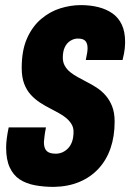

<svg xmlns="http://www.w3.org/2000/svg" viewBox="-20 -720 510 752"><path d="M191 12Q151 12 116.5 5.5Q82 -1 57 -17.5Q32 -34 18 -64.5Q4 -95 4 -142Q4 -158 6.5 -177.5Q9 -197 14 -221H160Q155 -195 154 -183.5Q153 -172 152 -164Q152 -146 157.5 -136Q163 -126 173.5 -122Q184 -118 198 -118Q212 -118 224.5 -123.5Q237 -129 247 -139.5Q257 -150 262.5 -166Q268 -182 268 -204Q268 -221 260 -234Q252 -247 239.5 -257.5Q227 -268 210.5 -277Q194 -286 177 -295Q157 -305 137 -318Q117 -331 100.5 -349Q84 -367 74.5 -392.5Q65 -418 65 -454Q65 -523 86 -570Q107 -617 141.5 -646Q176 -675 216.5 -687.5Q257 -700 296 -700Q334 -700 365.5 -692Q397 -684 420.5 -667.5Q444 -651 457 -623.5Q470 -596 470 -556Q470 -545 468.5 -529Q467 -513 460 -485H316Q320 -504 321.5 -514Q323 -524 323 -531Q323 -550 314.5 -559.5Q306 -569 285 -569Q270 -569 256 -560.5Q242 -552 234 -535.5Q226 -519 226 -494Q226 -476 234 -462Q242 -448 255 -437.5Q268 -427 284.5 -418Q301 -409 318 -400Q338 -390 357.5 -377.5Q377 -365 393 -347Q409 -329 419 -304Q429 -279 429 -244Q429 -186 413 -139.5Q397 -93 366 -59.5Q335 -26 291 -7.5Q247 11 191 12Z"/></svg>

Font: Archivo ExtraCondensed ExtraBold
Style: Italic
Weight: 800
Width: 2
Italic angle: -10°
Designer: Hector Gatti
Foundry: Omnibus-Type
Version: Version 2.001